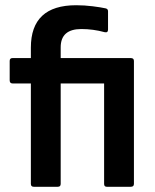

<svg xmlns="http://www.w3.org/2000/svg" viewBox="-20 -714 592 734"><path d="M109 0Q98 0 98 -11V-395H28Q17 -395 17 -407V-481Q17 -492 28 -492H98V-532Q98 -694 271 -694Q303 -694 334.5 -690Q366 -686 384 -682Q393 -680 393 -671V-601Q393 -588 380 -591Q336 -603 291 -603Q212 -603 212 -533V-492H480Q492 -492 492 -481V-11Q492 0 480 0H388Q378 0 378 -11V-395H212V-11Q212 0 201 0Z"/></svg>

Font: Sofia Sans Semi Condensed
Style: Bold
Weight: 700
Designer: Botio Nikoltchev, Ani Petrova
Foundry: lettersoup
Version: Version 4.100; ttfautohint (v1.8.4.7-5d5b)